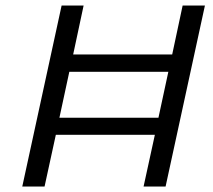

<svg xmlns="http://www.w3.org/2000/svg" viewBox="-20 -678 775 698"><path d="M644 -658H725L582 0H502L543 -188H183L142 0H61L204 -658H284L246 -480H606ZM196 -250H556L592 -417H232Z"/></svg>

Font: EauTest Medium
Style: Italic
Weight: 500
Italic angle: -12°
Designer: Christian Thalmann (Catharsis Fonts)
Version: Version 0.001;PS 000.001;hotconv 1.0.88;makeotf.lib2.5.64775